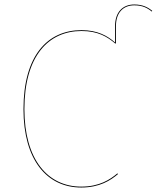

<svg xmlns="http://www.w3.org/2000/svg" viewBox="-20 -824 696 853"><path d="M576.4 -804.1C525.6 -804.1 491.1 -770.7 491.1 -707.5V-635.3C458.1 -664.5 413.5 -690.1 342.2 -690.1C191.3 -690.1 84.3 -577 84.3 -339.1C84.3 -113.9 188.1 9.1 341.1 9.1C422.8 9.1 471.1 -22.6 504 -50.4L501.7 -53.9C469.1 -26.4 421.7 5.1 341.1 5.1C191.6 5.1 88.4 -115.8 88.4 -339.1C88.4 -574.5 194.6 -686.2 342.3 -686.2C414.6 -686.2 457.1 -660.9 493 -629.7L495.1 -633V-707.4C495.1 -769 528.1 -800.3 576.4 -800.3C613.3 -800.3 635.3 -788.4 654.3 -772.6L656.3 -775.9C638.2 -790.9 614.8 -804.1 576.4 -804.1Z"/></svg>

Font: Fira Sans Four
Style: Regular
Weight: 100
Designer: Carrois Corporate & Edenspiekermann AG
Foundry: Carrois Corporate GbR & Edenspiekermann AG
Version: Version 4.203;PS 004.203;hotconv 1.0.88;makeotf.lib2.5.64775